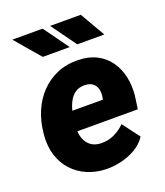

<svg xmlns="http://www.w3.org/2000/svg" viewBox="-138 -835 805 938"><g transform="rotate(-20 264.5 -366.5)"><path d="M255.4 9.8Q200.7 8.8 155.8 -10.5Q110.8 -29.8 79.6 -64Q48.3 -98.1 33.4 -144.3Q18.6 -190.4 22.5 -245.1L24.4 -264.2Q30.3 -321.8 51.8 -371.8Q73.2 -421.9 109.4 -459.7Q145.5 -497.6 194.6 -518.6Q243.7 -539.6 304.7 -538.1Q359.9 -537.1 400.1 -516.1Q440.4 -495.1 465.8 -459.2Q491.2 -423.3 501.2 -377.2Q511.2 -331.1 505.9 -279.3L496.6 -212.4H76.7L93.3 -315.4L352.1 -314.9L355 -329.1Q358.4 -352.1 353 -370.6Q347.7 -389.2 333 -400.1Q318.4 -411.1 293.5 -412.1Q263.2 -412.6 243.4 -398.9Q223.6 -385.3 211.7 -362.8Q199.7 -340.3 193.4 -314.2Q187 -288.1 184.1 -264.2L182.1 -245.6Q180.2 -221.7 183.6 -199.2Q187 -176.8 197.5 -158.7Q208 -140.6 226.1 -129.6Q244.1 -118.7 271.5 -117.7Q308.1 -116.7 339.8 -131.3Q371.6 -146 397 -171.4L463.9 -82.5Q441.9 -49.3 407.2 -29.1Q372.6 -8.8 332.8 0.7Q293 10.3 255.4 9.8ZM288.1 -611.8 194.3 -741.7H36.6L147.9 -611.8ZM467.8 -611.8 392.6 -741.7H233.4L327.1 -611.8Z"/></g></svg>

Font: Roboto Black
Style: Italic
Weight: 900
Italic angle: -12°
Designer: Christian Robertson
Foundry: Google
Version: Version 3.0; 2020